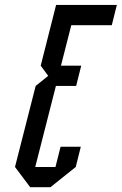

<svg xmlns="http://www.w3.org/2000/svg" viewBox="-20 -687 501 790"><path d="M104.2 83.3 41.7 0 126.7 -333.3 178.3 -375 147.5 -416.7 210.8 -666.7H460.8L440 -583.3H273.3L230.8 -416.7H314.2L293.3 -333.3H210L125 0H208.3L229.2 -83.3H312.5L291.7 0L187.5 83.3Z"/></svg>

Font: Yulong
Style: Italic
Weight: 400
Italic angle: -14.25°
Designer: GGBotNet
Foundry: f0n7.com
Version: 1.00